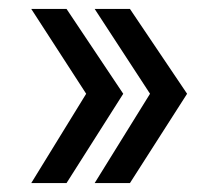

<svg xmlns="http://www.w3.org/2000/svg" viewBox="-20 -470 489 430"><path d="M50 -450H129L256 -260L129 -60H50L173 -260ZM192 -450H271L399 -260L271 -60H192L316 -260Z"/></svg>

Font: Fivo Sans Modern
Style: Regular
Weight: 400
Designer: Alexander Slobzheninov
Foundry: Alexander Slobzheninov
Version: 1.0